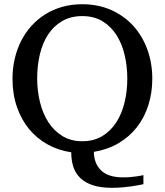

<svg xmlns="http://www.w3.org/2000/svg" viewBox="-20 -707 779 908"><path d="M582 -335Q582 -394 569.3 -447.5Q556.6 -501 530.5 -541.7Q504.4 -582.5 464.4 -606.7Q424.3 -630.9 369.1 -630.9Q314.5 -630.9 274.2 -607.4Q233.9 -584 207.5 -543.7Q181.2 -503.4 168.5 -450Q155.8 -396.5 155.8 -336.9Q155.8 -278.3 168.9 -224.4Q182.1 -170.4 208.7 -129.2Q235.4 -87.9 275.4 -63.5Q315.4 -39.1 369.1 -39.1Q423.3 -39.1 463.4 -63.2Q503.4 -87.4 529.8 -128.2Q556.2 -168.9 569.1 -222.7Q582 -276.4 582 -335ZM700.2 -335Q700.2 -267.6 681.4 -209Q662.6 -150.4 627 -105Q591.3 -59.6 540 -29.5Q488.8 0.5 423.8 11.2Q424.8 67.4 458.7 99.6Q492.7 131.8 562 131.8Q580.1 131.8 596.2 130.4Q612.3 128.9 625 127.2Q637.7 125.5 646.2 123.8Q654.8 122.1 658.2 121.1V164.1Q652.8 165 638.9 168Q625 170.9 605 173.8Q585 176.8 560.5 179Q536.1 181.2 509.8 181.2Q457 181.2 420.4 169.4Q383.8 157.7 360.6 135.7Q337.4 113.8 327.1 82.8Q316.9 51.8 316.9 13.2Q256.8 4.4 206.1 -23.4Q155.3 -51.3 118.2 -95.9Q81.1 -140.6 60.1 -201.2Q39.1 -261.7 39.1 -335Q39.1 -383.8 49.6 -429Q60.1 -474.1 79.8 -513.2Q99.6 -552.2 128.4 -584.2Q157.2 -616.2 193.8 -639.2Q230.5 -662.1 274.4 -674.6Q318.4 -687 368.2 -687Q444.3 -687 505.6 -659.7Q566.9 -632.3 610.1 -585Q653.3 -537.6 676.8 -473.1Q700.2 -408.7 700.2 -335Z"/></svg>

Font: BabelStone Ogham
Style: Regular
Weight: 400
Designer: Andrew West
Foundry: BabelStone
Version: Version 2.02 March 14, 2022